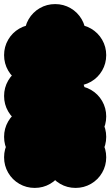

<svg xmlns="http://www.w3.org/2000/svg" viewBox="-70 -820 540 940"><path d="M-50 -50Q-50 -91 -30 -125.5Q-10 -160 24.5 -180Q59 -200 100 -200Q141 -200 175.5 -180Q210 -160 230 -125.5Q250 -91 250 -50Q250 -9 230 25.5Q210 60 175.5 80Q141 100 100 100Q59 100 24.5 80Q-10 60 -30 25.5Q-50 -9 -50 -50ZM-50 -150Q-50 -191 -30 -225.5Q-10 -260 24.5 -280Q59 -300 100 -300Q141 -300 175.5 -280Q210 -260 230 -225.5Q250 -191 250 -150Q250 -109 230 -74.5Q210 -40 175.5 -20Q141 0 100 0Q59 0 24.5 -20Q-10 -40 -30 -74.5Q-50 -109 -50 -150ZM150 -50Q150 -91 170 -125.5Q190 -160 224.5 -180Q259 -200 300 -200Q341 -200 375.5 -180Q410 -160 430 -125.5Q450 -91 450 -50Q450 -9 430 25.5Q410 60 375.5 80Q341 100 300 100Q259 100 224.5 80Q190 60 170 25.5Q150 -9 150 -50ZM150 -150Q150 -191 170 -225.5Q190 -260 224.5 -280Q259 -300 300 -300Q341 -300 375.5 -280Q410 -260 430 -225.5Q450 -191 450 -150Q450 -109 430 -74.5Q410 -40 375.5 -20Q341 0 300 0Q259 0 224.5 -20Q190 -40 170 -74.5Q150 -109 150 -150ZM150 -250Q150 -291 170 -325.5Q190 -360 224.5 -380Q259 -400 300 -400Q341 -400 375.5 -380Q410 -360 430 -325.5Q450 -291 450 -250Q450 -209 430 -174.5Q410 -140 375.5 -120Q341 -100 300 -100Q259 -100 224.5 -120Q190 -140 170 -174.5Q150 -209 150 -250ZM50 -350Q50 -391 70 -425.5Q90 -460 124.5 -480Q159 -500 200 -500Q241 -500 275.5 -480Q310 -460 330 -425.5Q350 -391 350 -350Q350 -309 330 -274.5Q310 -240 275.5 -220Q241 -200 200 -200Q159 -200 124.5 -220Q90 -240 70 -274.5Q50 -309 50 -350ZM-50 -350Q-50 -391 -30 -425.5Q-10 -460 24.5 -480Q59 -500 100 -500Q141 -500 175.5 -480Q210 -460 230 -425.5Q250 -391 250 -350Q250 -309 230 -274.5Q210 -240 175.5 -220Q141 -200 100 -200Q59 -200 24.5 -220Q-10 -240 -30 -274.5Q-50 -309 -50 -350ZM50 -150Q50 -191 70 -225.5Q90 -260 124.5 -280Q159 -300 200 -300Q241 -300 275.5 -280Q310 -260 330 -225.5Q350 -191 350 -150Q350 -109 330 -74.5Q310 -40 275.5 -20Q241 0 200 0Q159 0 124.5 -20Q90 -40 70 -74.5Q50 -109 50 -150ZM50 -650Q50 -691 70 -725.5Q90 -760 124.5 -780Q159 -800 200 -800Q241 -800 275.5 -780Q310 -760 330 -725.5Q350 -691 350 -650Q350 -609 330 -574.5Q310 -540 275.5 -520Q241 -500 200 -500Q159 -500 124.5 -520Q90 -540 70 -574.5Q50 -609 50 -650ZM-50 -550Q-50 -591 -30 -625.5Q-10 -660 24.5 -680Q59 -700 100 -700Q141 -700 175.5 -680Q210 -660 230 -625.5Q250 -591 250 -550Q250 -509 230 -474.5Q210 -440 175.5 -420Q141 -400 100 -400Q59 -400 24.5 -420Q-10 -440 -30 -474.5Q-50 -509 -50 -550ZM150 -550Q150 -591 170 -625.5Q190 -660 224.5 -680Q259 -700 300 -700Q341 -700 375.5 -680Q410 -660 430 -625.5Q450 -591 450 -550Q450 -509 430 -474.5Q410 -440 375.5 -420Q341 -400 300 -400Q259 -400 224.5 -420Q190 -440 170 -474.5Q150 -509 150 -550Z"/></svg>

Font: TINY 5x3
Style: Regular
Weight: 400
Designer: Jack Halten Fahnestock
Foundry: Velvetyne Type Foundry
Version: Version 1.002